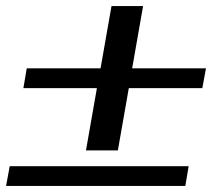

<svg xmlns="http://www.w3.org/2000/svg" viewBox="-28 -611 708 632"><path d="M291 -321H49L60 -386H303L339 -591H443L407 -386H650L638 -321H396L360 -116H255ZM4 -64H593L582 1H-8Z"/></svg>

Font: Fahkwang SemiBold
Style: Italic
Weight: 600
Italic angle: -10°
Version: Version 1.000; ttfautohint (v1.6)